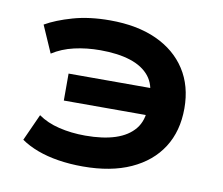

<svg xmlns="http://www.w3.org/2000/svg" viewBox="-63 -587 780 673"><g transform="rotate(10 326.5 -250.5)"><path d="M271 10Q225 10 184 3.5Q143 -3 109.5 -15.5Q76 -28 50 -46L93 -141Q124 -119 167.5 -108.5Q211 -98 261 -98Q324 -98 368 -112.5Q412 -127 436 -156.5Q460 -186 460 -233L475 -206H166V-302H475L460 -267Q461 -314 437.5 -343.5Q414 -373 369.5 -387.5Q325 -402 262 -402Q213 -402 169.5 -392Q126 -382 92 -360L50 -456Q88 -478 146 -494.5Q204 -511 277 -511Q374 -511 443 -479.5Q512 -448 549.5 -390Q587 -332 587 -252Q587 -171 549.5 -112.5Q512 -54 441.5 -22Q371 10 271 10Z"/></g></svg>

Font: Nunito Sans 7pt SemiExpanded
Style: Bold
Weight: 700
Width: 6
Designer: Vernon Adams
Foundry: Vernon Adams
Version: Version 3.101;gftools[0.9.27]